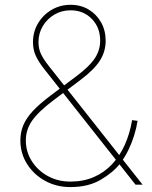

<svg xmlns="http://www.w3.org/2000/svg" viewBox="-20 -757 624 787"><path d="M268.6 9.8Q210.9 9.8 164.6 -15.9Q118.2 -41.5 90.8 -85Q63.5 -128.4 63.5 -181.6Q63.5 -214.4 75.4 -243.4Q87.4 -272.5 114.7 -302Q142.1 -331.5 188.5 -366.2L295.9 -446.8Q346.7 -484.9 368.7 -518.1Q390.6 -551.3 390.6 -590.3Q390.6 -644.5 356.2 -679.7Q321.8 -714.8 269.5 -714.8Q232.9 -714.8 203.1 -697.3Q173.3 -679.7 155.5 -650.1Q137.7 -620.6 137.7 -584Q137.7 -557.1 148.4 -534.9Q159.2 -512.7 180.9 -485.4Q202.6 -458 235.8 -416L564.5 0H535.6L217.8 -402.3Q184.6 -444.8 161.6 -473.6Q138.7 -502.4 127 -527.6Q115.2 -552.7 115.2 -584Q115.2 -627 136 -661.6Q156.7 -696.3 191.7 -716.8Q226.6 -737.3 269.5 -737.3Q311 -737.3 343.3 -718Q375.5 -698.7 394.3 -665.5Q413.1 -632.3 413.1 -589.8Q413.1 -545.9 389.4 -508.5Q365.7 -471.2 309.1 -428.7L202.6 -348.6Q137.7 -299.8 111.8 -262.7Q85.9 -225.6 85.9 -181.6Q85.9 -134.8 110.4 -96.4Q134.8 -58.1 176 -35.4Q217.3 -12.7 268.6 -12.7Q321.8 -12.7 364.5 -31.2Q407.2 -49.8 439 -83.5Q470.7 -117.2 491.5 -163.3Q512.2 -209.5 521.5 -264.6L543.9 -261.7Q539.1 -231 529.5 -200.7Q520 -170.4 506.8 -143.3Q493.7 -116.2 477.5 -93.8Q476.1 -91.8 474.4 -89.8Q472.7 -87.9 471.2 -85.4Q443.4 -49.8 392.6 -20Q341.8 9.8 268.6 9.8Z"/></svg>

Font: Inter Tight Thin
Style: Regular
Weight: 250
Designer: Rasmus Andersson
Foundry: rsms
Version: Version 3.004